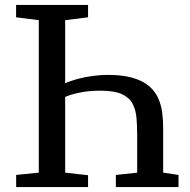

<svg xmlns="http://www.w3.org/2000/svg" viewBox="-20 -763 775 783"><path d="M241.2 -421.7Q266.5 -433.2 296.8 -441.2Q327.1 -449.2 358.7 -453.4Q390.2 -457.6 419.3 -457.6Q480.3 -457.6 521.3 -445.5Q562.4 -433.5 587.2 -412.4Q612.1 -391.3 624.6 -363.8Q637.1 -336.2 641.3 -305Q645.4 -273.7 645.4 -241.3V-59L708 -49.5V0H452.5V-49.5L539.4 -58.8V-212.2Q539.4 -249.1 536.7 -281.7Q534 -314.3 520.9 -339.5Q507.8 -364.7 477.2 -379Q446.6 -393.2 390.7 -393.2Q340.8 -393.2 301.7 -384.7Q262.6 -376.3 241.2 -365.6ZM138.2 -59V-680.7L45.6 -692.5V-743H339.1V-692.5L245.8 -680.7V-58.9L339.1 -48.5V0H45.9V-49.5Z"/></svg>

Font: Merriweather 7pt Light
Style: Regular
Weight: 300
Designer: Eben Sorkin
Foundry: Eben Sorkin
Version: Version 2.200;gftools[0.9.31]